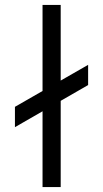

<svg xmlns="http://www.w3.org/2000/svg" viewBox="-20 -755 416 775"><path d="M40.3 -241.7V-323.8L335.7 -493.3V-411.7ZM151.7 0V-735H225V0Z"/></svg>

Font: Vela Sans GX ExtLt
Style: Regular
Weight: 200
Designer: Principal design: Mikhail Sharanda - project Manrope.
Design modification: Ravid Balaliev
Foundry: Mikhail Sharanda
Version: Version 1.001